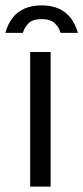

<svg xmlns="http://www.w3.org/2000/svg" viewBox="-33 -693 309 713"><path d="M122 -673Q157 -673 184 -661.5Q211 -650 229 -627Q247 -604 256 -571H192Q186 -592 170 -607Q154 -622 122 -622Q89 -622 73.5 -607Q58 -592 52 -571H-13Q-4 -604 14 -627Q32 -650 59 -661.5Q86 -673 122 -673ZM155 -500V0H79V-500Z"/></svg>

Font: Nata Sans
Style: Regular
Weight: 400
Designer: Daniel Uzquiano Cruz
Version: Version 1.001